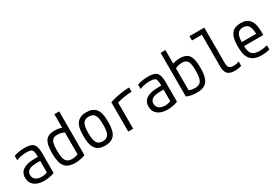

<svg xmlns="http://www.w3.org/2000/svg" viewBox="56 -1708 3889 2695"><g transform="rotate(-30 2000.0 -360.0)"><path d="M261 10Q161 10 104 -35.5Q47 -81 47 -160Q47 -243 110.5 -285Q174 -327 298 -327H388V-262H299Q212 -262 169.5 -237Q127 -212 127 -161Q127 -113 162 -85Q197 -57 258 -57Q290 -57 320.5 -65Q351 -73 372 -86L350 -40V-338Q350 -389 342 -416Q334 -443 310.5 -452.5Q287 -462 242 -462Q213 -462 186 -459Q159 -456 132 -449.5Q105 -443 75 -432V-501Q110 -515 155.5 -522.5Q201 -530 250 -530Q318 -530 357 -513Q396 -496 412 -454.5Q428 -413 428 -340V-22Q397 -7 351 1.5Q305 10 261 10Z M764 10Q686 10 638.5 -17.5Q591 -45 569.5 -107Q548 -169 548 -270Q548 -366 566 -423Q584 -480 625 -505Q666 -530 734 -530Q777 -530 816.5 -521Q856 -512 889 -493L864 -427Q833 -444 802.5 -452Q772 -460 740 -460Q697 -460 672 -442.5Q647 -425 636.5 -383.5Q626 -342 626 -269Q626 -191 638 -145Q650 -99 678.5 -79.5Q707 -60 756 -60Q788 -60 816.5 -67.5Q845 -75 868 -89L850 -46V-730H928V-22Q897 -8 855 1Q813 10 764 10Z M1250 10Q1147 10 1098.5 -50.5Q1050 -111 1050 -240V-280Q1050 -409 1098.5 -469.5Q1147 -530 1250 -530Q1354 -530 1402 -469.5Q1450 -409 1450 -280V-240Q1450 -111 1402 -50.5Q1354 10 1250 10ZM1250 -60Q1315 -60 1342.5 -103Q1370 -146 1370 -245V-275Q1370 -374 1342.5 -417Q1315 -460 1250 -460Q1186 -460 1158 -417Q1130 -374 1130 -275V-245Q1130 -146 1158 -103Q1186 -60 1250 -60Z M1626 -475Q1675 -492 1731.5 -504Q1788 -516 1843.5 -523Q1899 -530 1946 -530V-460Q1905 -460 1859 -454.5Q1813 -449 1768 -439Q1723 -429 1686 -415L1706 -453V0H1626Z M2261 10Q2161 10 2104 -35.5Q2047 -81 2047 -160Q2047 -243 2110.5 -285Q2174 -327 2298 -327H2388V-262H2299Q2212 -262 2169.5 -237Q2127 -212 2127 -161Q2127 -113 2162 -85Q2197 -57 2258 -57Q2290 -57 2320.5 -65Q2351 -73 2372 -86L2350 -40V-338Q2350 -389 2342 -416Q2334 -443 2310.5 -452.5Q2287 -462 2242 -462Q2213 -462 2186 -459Q2159 -456 2132 -449.5Q2105 -443 2075 -432V-501Q2110 -515 2155.5 -522.5Q2201 -530 2250 -530Q2318 -530 2357 -513Q2396 -496 2412 -454.5Q2428 -413 2428 -340V-22Q2397 -7 2351 1.5Q2305 10 2261 10Z M2736 10Q2687 10 2645 1Q2603 -8 2572 -22V-730H2650V-46L2632 -89Q2655 -75 2683.5 -67.5Q2712 -60 2744 -60Q2793 -60 2821.5 -79.5Q2850 -99 2862 -145Q2874 -191 2874 -269Q2874 -342 2863.5 -383.5Q2853 -425 2828.5 -442.5Q2804 -460 2760 -460Q2728 -460 2698 -452Q2668 -444 2636 -427L2611 -493Q2644 -512 2683.5 -521Q2723 -530 2766 -530Q2835 -530 2875.5 -505Q2916 -480 2934 -423Q2952 -366 2952 -270Q2952 -169 2930.5 -107Q2909 -45 2862 -17.5Q2815 10 2736 10Z M3353 10Q3271 10 3235.5 -26Q3200 -62 3200 -147V-660H3040V-730H3280V-164Q3280 -105 3299.5 -82.5Q3319 -60 3371 -60Q3397 -60 3418.5 -64.5Q3440 -69 3460 -77V-7Q3434 2 3407.5 6Q3381 10 3353 10Z M3786 10Q3669 10 3612 -51.5Q3555 -113 3555 -240V-280Q3555 -409 3602.5 -469.5Q3650 -530 3750 -530Q3851 -530 3898 -469.5Q3945 -409 3945 -280V-226H3594V-291H3885L3867 -268V-277Q3867 -375 3839.5 -418.5Q3812 -462 3750 -462Q3688 -462 3660.5 -418.5Q3633 -375 3633 -277V-243Q3633 -174 3648 -133.5Q3663 -93 3698 -75.5Q3733 -58 3792 -58Q3821 -58 3851.5 -62Q3882 -66 3917 -75V-6Q3887 1 3852.5 5.5Q3818 10 3786 10Z"/></g></svg>

Font: M PLUS Code Latin
Style: Regular
Weight: 400
Designer: Coji Morishita
Foundry: UNDERFOREST DESIGN
Version: Version 1.002; ttfautohint (v1.8.3)